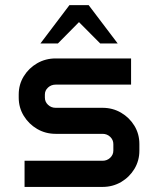

<svg xmlns="http://www.w3.org/2000/svg" viewBox="-20 -736 623 756"><path d="M253.4 -715.8H329.1L443.4 -564.9H374.5L291 -648.9L208 -564.9H139.2ZM53.7 -363.8Q53.7 -403.3 73.5 -435.5Q93.3 -467.8 126.2 -486.8Q159.2 -505.9 199.2 -505.9H496.1V-402.8H199.2Q181.6 -402.8 169.2 -391.4Q156.7 -379.9 156.7 -363.8V-351.6Q156.7 -335 169.2 -323.2Q181.6 -311.5 199.2 -311.5H383.8Q423.8 -311.5 456.8 -292.2Q489.7 -272.9 509.3 -240.7Q528.8 -208.5 528.8 -168.9V-142.6Q528.8 -103.5 509.3 -71Q489.7 -38.6 456.8 -19.3Q423.8 0 383.8 0H76.7V-103H383.8Q401.4 -103 413.8 -114.7Q426.3 -126.5 426.3 -143.1V-168.5Q426.3 -185.5 413.8 -197.3Q401.4 -209 383.8 -209H199.2Q159.2 -209 126.2 -228.3Q93.3 -247.6 73.5 -280Q53.7 -312.5 53.7 -351.6Z"/></svg>

Font: Anta
Style: Regular
Weight: 400
Designer: Sergej Lebedev
Foundry: Sergej Lebedev
Version: Version 1.000; ttfautohint (v1.8.4.7-5d5b)